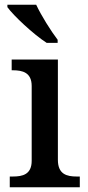

<svg xmlns="http://www.w3.org/2000/svg" viewBox="-20 -786 369 806"><path d="M176 -606H222V-619C193 -657 153 -721 132 -766H11V-756C36 -721 120 -642 176 -606ZM21 0H315V-45H302C261 -45 223 -54 223 -115V-536H29V-491H34C74 -491 113 -482 113 -425V-111C113 -53 74 -45 34 -45H21Z"/></svg>

Font: Noto Serif Tamil Medium
Style: Italic
Weight: 500
Italic angle: -12°
Designer: Indian Type Foundry, Tom Grace, and the Monotype Design Team
Foundry: Monotype Imaging Inc.
Version: Version 2.003